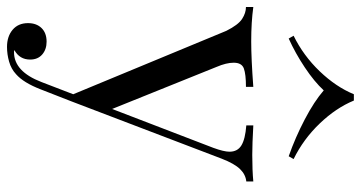

<svg xmlns="http://www.w3.org/2000/svg" viewBox="-265 -581 1030 548"><g transform="rotate(90 250.0 -307.0)"><path d="M494 -515V-495Q474 -493 458.5 -477Q443 -461 429 -425L265 5L231 92Q212 141 188 162Q173 176 152 182Q131 188 110 188Q80 188 61 172Q42 156 42 128Q42 104 56 89.5Q70 75 95 75Q117 75 131.5 87.5Q146 100 146 122Q146 152 119 167Q121 168 125 168Q180 168 210 90L245 -1L64 -438Q47 -472 30 -483Q13 -494 -4 -494V-515Q39 -509 94 -509Q144 -509 224 -515V-494Q188 -494 171.5 -488Q155 -482 155 -459Q155 -438 167 -410L287 -112L398 -401Q409 -431 409 -447Q409 -470 391 -481Q373 -492 334 -495V-515Q387 -512 418 -512Q462 -512 494 -515ZM430 -630 422 -616Q368 -635 316.5 -662Q265 -689 234 -716Q209 -689 168.5 -662Q128 -635 86 -616L78 -630Q135 -658 179.5 -704.5Q224 -751 245 -802H263Q284 -751 328.5 -704.5Q373 -658 430 -630Z"/></g></svg>

Font: Myanmar April Display
Style: Regular
Weight: 400
Designer: Khon Soe Zaw Thu
Foundry: Myanmar OS
Version: Version 2.50 April 12, 2019